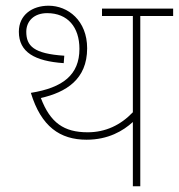

<svg xmlns="http://www.w3.org/2000/svg" viewBox="-20 -652 626 672"><path d="M471 -596H586V-622H337V-596H445V-259C402 -214 349 -189 287 -189C204 -189 156 -222 123 -309C211 -329 285 -374 285 -483C285 -580 218 -632 150 -632C93 -632 46 -600 46 -541C46 -469 102 -438 203 -431L205 -457C98 -464 72 -491 72 -541C72 -577 98 -606 145 -606C217 -606 258 -557 258 -481C258 -390 200 -345 88 -327C124 -209 190 -163 283 -163C359 -163 411 -194 445 -225V0H471Z"/></svg>

Font: Noto Sans Devanagari UI Thin
Style: Regular
Weight: 100
Designer: Jelle Bosma - Monotype Design Team
Foundry: Monotype Imaging Inc.
Version: Version 2.004